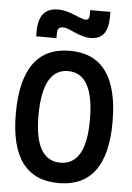

<svg xmlns="http://www.w3.org/2000/svg" viewBox="-62 -975 709 1031"><g transform="rotate(5 293.0 -460.0)"><path d="M293 9.8Q32.2 9.8 32.2 -341.8Q32.2 -703.1 293 -703.1Q553.7 -703.1 553.7 -341.8Q553.7 9.8 293 9.8ZM293 -100.1Q431.6 -100.1 431.6 -341.8Q431.6 -593.8 293 -593.8Q154.3 -593.8 154.3 -341.8Q154.3 -100.1 293 -100.1ZM105 -764.6V-789.1Q105 -855.5 131.1 -887Q157.2 -918.5 212.4 -918.5Q248 -918.5 294.4 -899.4Q321.8 -888.2 336.9 -882.6Q352.1 -877 361.8 -877Q381.8 -877 381.8 -903.3V-930.2H490.7V-905.8Q490.7 -841.8 467.3 -811.5Q443.8 -781.2 394 -781.2Q359.4 -781.2 304.7 -805.7Q284.7 -814.9 269.8 -820.1Q254.9 -825.2 245.6 -825.2Q214.4 -825.2 214.4 -793.9V-764.6Z"/></g></svg>

Font: Caskaydia Cove SemiBold
Style: Regular
Weight: 600
Monospace: yes
Designer: Aaron Bell
Foundry: Saja Typeworks
Version: Version 4.300; ttfautohint (v1.8.3)